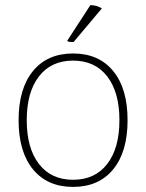

<svg xmlns="http://www.w3.org/2000/svg" viewBox="-20 -722 574 754"><path d="M53 -250Q53 -374 109.5 -443Q166 -512 267 -512Q368 -512 424.5 -443Q481 -374 481 -250Q481 -126 424.5 -57Q368 12 267 12Q166 12 109.5 -57Q53 -126 53 -250ZM449 -250Q449 -360 401 -422Q353 -484 267 -484Q181 -484 133 -422Q85 -360 85 -250Q85 -140 133 -78Q181 -16 267 -16Q353 -16 401 -78Q449 -140 449 -250ZM269 -557H263Q246 -557 244 -562L335 -702Q362 -701 380 -689Z"/></svg>

Font: Arima Madurai Thin
Style: Regular
Weight: 250
Designer: Joana Correia and Natanael Gama
Foundry: NDISCOVER
Version: Version 1.019; ttfautohint (v1.5) -l 7 -r 28 -G 50 -x 13 -D 